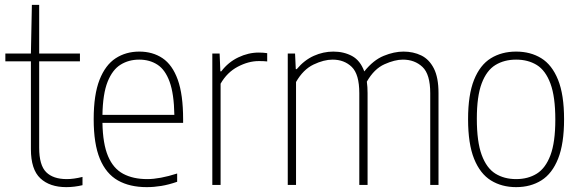

<svg xmlns="http://www.w3.org/2000/svg" viewBox="-20 -760 2387 789"><path d="M252.5 9Q184.5 9 145.8 -27.2Q107 -63.5 107 -147V-508H2V-540H107L111 -740H141V-540H308.5V-508H141V-153Q141 -81 169.8 -52.5Q198.5 -24 254.5 -24Q283 -24 319 -33V1Q285 9 252.5 9Z M583 9Q513 9 464.5 -18.5Q416 -46 390.5 -107.2Q365 -168.5 365 -270Q365 -371 389 -432Q413 -493 455.2 -520.5Q497.5 -548 552.5 -548Q607.5 -548 648 -520.8Q688.5 -493.5 710.5 -432.5Q732.5 -371.5 732.5 -270V-255H401Q402.5 -169 424 -118.2Q445.5 -67.5 486.2 -45.8Q527 -24 585 -24Q636.5 -24 708 -47V-13Q673.5 -1 643 4Q612.5 9 583 9ZM552 -515Q509 -515 475.5 -494.2Q442 -473.5 422.2 -424Q402.5 -374.5 401 -288H696.5Q695 -374.5 677 -424Q659 -473.5 627 -494.2Q595 -515 552 -515Z M852.5 0V-540H882.5L885.5 -467H889.5Q918 -504.5 959.2 -524.2Q1000.5 -544 1043.5 -544Q1062.5 -544 1078 -541.5V-507.5Q1069 -508.5 1061.2 -508.8Q1053.5 -509 1043 -509Q1001 -509 957 -485.8Q913 -462.5 886.5 -416V0Z M1162.5 0V-540H1192.5L1195.5 -476H1199.5Q1230.5 -513 1269.5 -530.5Q1308.5 -548 1350 -548Q1393 -548 1426.8 -529.8Q1460.5 -511.5 1477 -466.5Q1514 -513 1556.8 -530.5Q1599.5 -548 1638 -548Q1678.5 -548 1711 -532.2Q1743.5 -516.5 1762.8 -479Q1782 -441.5 1782 -377.5V0H1748V-377Q1748 -455 1716 -485Q1684 -515 1635.5 -515Q1602.5 -515 1560 -496Q1517.5 -477 1487.5 -424.5Q1490.5 -403 1490.5 -377.5V0H1456.5V-377Q1456.5 -455 1425.5 -485Q1394.5 -515 1346.5 -515Q1311 -515 1268.5 -494.8Q1226 -474.5 1196.5 -423V0Z M2101 9Q2042 9 1997.5 -18.5Q1953 -46 1928.2 -107.5Q1903.5 -169 1903.5 -270Q1903.5 -370.5 1928 -431.8Q1952.5 -493 1997 -520.5Q2041.5 -548 2101 -548Q2160 -548 2204.2 -520.8Q2248.5 -493.5 2273.2 -432.2Q2298 -371 2298 -270Q2298 -169.5 2273.5 -108Q2249 -46.5 2204.8 -18.8Q2160.5 9 2101 9ZM2101 -24Q2150 -24 2186 -46.5Q2222 -69 2242 -122.2Q2262 -175.5 2262 -268.5Q2262 -362.5 2242 -416.5Q2222 -470.5 2186 -492.8Q2150 -515 2101 -515Q2052 -515 2015.8 -492.8Q1979.5 -470.5 1959.5 -417.5Q1939.5 -364.5 1939.5 -272Q1939.5 -177.5 1959.5 -123.2Q1979.5 -69 2015.8 -46.5Q2052 -24 2101 -24Z"/></svg>

Font: Encode Sans SmCnd Th
Style: Regular
Weight: 100
Width: 4
Designer: Multiple Designers
Foundry: Impallari Type
Version: Version 3.002; ttfautohint (v1.8.3) -l 8 -r 50 -G 200 -x 14 